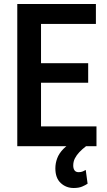

<svg xmlns="http://www.w3.org/2000/svg" viewBox="-20 -731 534 960"><path d="M462.4 -99.1V0H153.8V-99.1ZM185.1 -710.9V0H66.4V-710.9ZM420.9 -415V-317.4H153.8V-415ZM459.5 -710.9V-611.3H153.8V-710.9ZM357.9 -28.8 410.2 0Q391.1 14.6 377 29.5Q362.8 44.4 354.5 60.8Q346.2 77.1 346.2 96.7Q346.2 111.3 352.5 120.6Q358.9 129.9 373.5 129.9Q385.3 129.9 394.3 126Q403.3 122.1 408.7 118.7L418 187.5Q407.2 194.8 390.6 201.9Q374 209 348.1 209Q310.5 209 283.7 184.1Q256.8 159.2 256.8 110.8Q256.8 85.4 265.9 60.8Q274.9 36.1 297.1 13.4Q319.3 -9.3 357.9 -28.8Z"/></svg>

Font: Roboto Condensed Medium
Style: Regular
Weight: 500
Designer: Christian Robertson
Foundry: Google
Version: Version 3.0